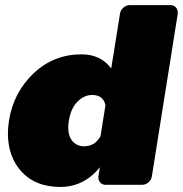

<svg xmlns="http://www.w3.org/2000/svg" viewBox="-20 -720 712 748"><path d="M10.8 -200.8Q10.8 -222.5 15 -250Q32.5 -360 110.8 -434.2Q189.2 -508.3 297.5 -508.3Q372.5 -508.3 413.3 -453.3L447.5 -666.7Q449.2 -680 460.4 -690Q471.7 -700 485.8 -700H644.2Q656.7 -700 664.6 -691.7Q672.5 -683.3 672.5 -671.7V-666.7L571.7 -33.3Q570 -20 558.8 -10Q547.5 0 533.3 0H391.7Q379.2 0 371.2 -8.3Q363.3 -16.7 363.3 -28.3V-33.3L369.2 -68.3Q306.7 8.3 215 8.3Q119.2 8.3 65 -50Q10.8 -108.3 10.8 -200.8ZM245.8 -224.2Q245.8 -188.3 263.3 -169.2Q280.8 -150 307.5 -150Q350 -150 371.7 -190L390.8 -310Q382.5 -350 339.2 -350Q307.5 -350 281.7 -323.8Q255.8 -297.5 248.3 -250Q245.8 -236.7 245.8 -224.2Z"/></svg>

Font: BoonTook Mon
Style: Italic
Weight: 400
Italic angle: -9°
Designer: Sungsit Sawaiwan
Foundry: FontUni
Version: Version 3.0